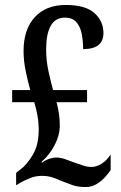

<svg xmlns="http://www.w3.org/2000/svg" viewBox="-20 -744 486 774"><path d="M325 10Q294 10 271.5 2Q249 -6 229 -14Q209 -23 191 -29Q173 -35 148 -35Q124 -35 102.5 -26.5Q81 -18 61 -7L45 3V-47L65 -63Q89 -81 112.5 -120.5Q136 -160 136 -220Q136 -250 131 -278Q126 -306 118 -332H29V-381H102Q93 -413 84 -455.5Q75 -498 75 -539Q75 -625 120 -674.5Q165 -724 245 -724Q324 -724 360.5 -691.5Q397 -659 397 -611Q397 -546 315 -546Q315 -578 309.5 -607Q304 -636 288 -654.5Q272 -673 242 -673Q203 -673 184.5 -640Q166 -607 166 -545Q166 -499 176 -454Q186 -409 194 -381H331V-332H208Q214 -309 217.5 -286.5Q221 -264 221 -237Q221 -199 200.5 -159.5Q180 -120 147 -91L149 -88Q164 -99 179 -104Q194 -109 207 -109Q224 -109 243.5 -102Q263 -95 279 -89Q295 -84 313 -77.5Q331 -71 349 -71Q370 -71 391 -85Q412 -99 426 -121V-58Q417 -45 402.5 -29Q388 -13 368.5 -1.5Q349 10 325 10Z"/></svg>

Font: Noto Serif Lao ExtraCondensed Medium
Style: Regular
Weight: 500
Width: 2
Designer: Monotype Design Team
Foundry: Monotype Imaging Inc.
Version: Version 2.003; ttfautohint (v1.8.4.7-5d5b)